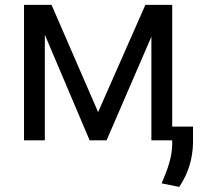

<svg xmlns="http://www.w3.org/2000/svg" viewBox="-20 -565 850 773"><path d="M565.3 -545.5H673.3V-55.4H757.1V11.4Q756 58.6 742.7 102.1Q729.4 145.6 701.7 187.5L630.7 173.3Q639.9 152 647.5 131.9Q655.2 111.9 661 92.2Q666.9 72.4 670.1 52.7Q673.3 33 673.3 12.8V0H589.5V-417.3L409.1 0H340.9L160.5 -425.1V0H76.7V-545.5H187.5L375 -113.6Z"/></svg>

Font: Fast_Sans
Style: Regular
Weight: 400
Designer: Rasmus Andersson
Foundry: rsms
Version: Version 3.018;git-588b23468